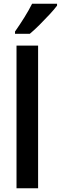

<svg xmlns="http://www.w3.org/2000/svg" viewBox="-20 -1003 324 1023"><path d="M183 0H68V-760H183ZM284 -973Q270 -954 244.5 -926.5Q219 -899 190.5 -870.5Q162 -842 139 -823H60V-835Q86 -872 110 -910.5Q134 -949 151 -983H284Z"/></svg>

Font: Noto Sans Malayalam Condensed SemiBold
Style: Regular
Weight: 600
Width: 3
Designer: Jelle Bosma - Monotype Design Team
Foundry: Monotype Imaging Inc.
Version: Version 2.104; ttfautohint (v1.8.4.7-5d5b)